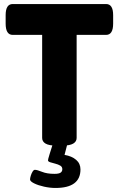

<svg xmlns="http://www.w3.org/2000/svg" viewBox="-20 -720 589 952"><path d="M260 2Q223 2 206 -8Q189 -18 189 -36V-547H43Q8 -547 8 -603V-645Q8 -700 43 -700H506Q541 -700 541 -645V-603Q541 -547 506 -547H360V-36Q360 -18 343 -8Q326 2 289 2ZM255 212Q228 212 198.5 205.5Q169 199 149 189Q129 179 129 170Q129 163 132.5 151.5Q136 140 141.5 131Q147 122 153 122Q164 122 188.5 132Q213 142 250 142Q272 142 280.5 136Q289 130 289 119Q289 107 278.5 101Q268 95 254 91.5Q240 88 229 84.5Q218 81 218 75Q218 72 219.5 66.5Q221 61 226 44Q231 27 243 -10H315L300 48Q336 54 357.5 72.5Q379 91 379 120Q379 212 255 212Z"/></svg>

Font: Asap ExtraBold
Style: Regular
Weight: 800
Designer: Pablo Cosgaya
Foundry: Omnibus-Type
Version: Version 3.001; ttfautohint (v1.8.4.7-5d5b)